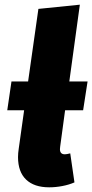

<svg xmlns="http://www.w3.org/2000/svg" viewBox="-20 -781 394 820"><path d="M237 -155Q236 -151 236 -144Q236 -122 257 -122Q264 -122 280 -126L298 -2Q275 8 246.5 13.5Q218 19 190 19Q126 19 91.5 -14Q57 -47 57 -110Q57 -127 60 -146L83 -310H11L29 -433H100L144 -743L321 -761L276 -433H354L335 -310H258Z"/></svg>

Font: Trujillo ExtraBold
Style: Italic
Weight: 800
Italic angle: -8°
Designer: Fira Sans original fonts by bBox Type GmbH, Carrois Corporate GbR, & Edenspiekermann AG / Changes by Cristiano Sobral
Foundry: Fira Sans original fonts by bBox Type GmbH, Carrois Corporate GbR, & Edenspiekermann AG / Changes by Cristiano Sobral
Version: Version 4.301;July 28, 2020;FontCreator 13.0.0.2655 64-bit